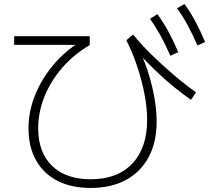

<svg xmlns="http://www.w3.org/2000/svg" viewBox="-20 -875 1040 950"><path d="M429 55Q333 55 264 19.5Q195 -16 158 -82.5Q121 -149 121 -240Q121 -324 153.5 -404.5Q186 -485 244.5 -554.5Q303 -624 384 -673L390 -653H50V-696H424V-652Q347 -607 289.5 -541.5Q232 -476 200.5 -398.5Q169 -321 169 -240Q169 -121 237.5 -54.5Q306 12 429 12Q561 12 634.5 -65.5Q708 -143 708 -282Q708 -341 695 -409Q682 -477 659 -546Q636 -615 605 -676L639 -704Q674 -660 725.5 -609Q777 -558 835.5 -508Q894 -458 950 -418L925 -381Q885 -409 841 -444.5Q797 -480 754 -521.5Q711 -563 671 -605V-624Q698 -567 716.5 -506Q735 -445 745 -385.5Q755 -326 755 -273Q755 -171 715.5 -97.5Q676 -24 603 15.5Q530 55 429 55ZM823 -599Q798 -656 774 -699.5Q750 -743 722 -782L759 -805Q790 -762 814.5 -716.5Q839 -671 862 -617ZM957 -650Q932 -707 908.5 -750.5Q885 -794 856 -834L893 -855Q924 -812 948 -766.5Q972 -721 995 -667Z"/></svg>

Font: M PLUS 1 Code Light
Style: Regular
Weight: 300
Designer: Coji Morishita
Foundry: UNDERFOREST DESIGN
Version: Version 1.002